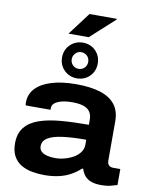

<svg xmlns="http://www.w3.org/2000/svg" viewBox="-102 -1027 871 1113"><g transform="rotate(10 333.5 -470.5)"><path d="M237 12Q200 12 164.5 5.5Q129 -1 100.5 -17.5Q72 -34 55 -64Q38 -94 38 -140Q38 -199 67.5 -235Q97 -271 151 -289.5Q205 -308 278.5 -314Q352 -320 441 -320V-350Q441 -377 429 -395.5Q417 -414 391.5 -423Q366 -432 324 -432Q287 -432 261 -425Q235 -418 221 -406.5Q207 -395 207 -378V-367H61Q60 -371 59.5 -375.5Q59 -380 59 -385Q59 -432 90.5 -466.5Q122 -501 182.5 -520Q243 -539 329 -539Q413 -539 470.5 -521Q528 -503 558 -465Q588 -427 588 -366V-136Q588 -118 597 -108.5Q606 -99 622 -99H665V-5Q653 -1 628.5 5.5Q604 12 573 12Q535 12 510.5 2.5Q486 -7 472.5 -24.5Q459 -42 453 -63H446Q423 -41 392 -23.5Q361 -6 322 3Q283 12 237 12ZM281 -96Q309 -96 337 -103.5Q365 -111 388.5 -124.5Q412 -138 426.5 -158Q441 -178 441 -203V-232Q359 -232 302.5 -224.5Q246 -217 216.5 -199Q187 -181 187 -150Q187 -130 199.5 -118.5Q212 -107 233.5 -101.5Q255 -96 281 -96ZM325 -573Q281 -573 250.5 -603Q220 -633 220 -678Q220 -723 250.5 -753Q281 -783 325 -783Q370 -783 400 -753Q430 -723 430 -678Q430 -633 400 -603Q370 -573 325 -573ZM325 -629Q346 -629 360 -643Q374 -657 374 -678Q374 -699 360 -713Q346 -727 325 -727Q305 -727 291 -712.5Q277 -698 277 -678Q277 -657 291 -643Q305 -629 325 -629ZM233 -820 333 -953H493L494 -949L352 -820Z"/></g></svg>

Font: Archivo SemiExpanded
Style: Bold
Weight: 700
Width: 6
Designer: Hector Gatti
Foundry: Omnibus-Type
Version: Version 2.001